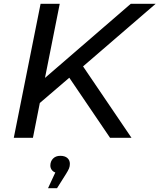

<svg xmlns="http://www.w3.org/2000/svg" viewBox="-20 -720 833 1003"><path d="M414 -373 667 0H555L342 -314L188 -182L152 0H52L192 -700H292L215 -313L663 -700H793L416 -375ZM345 136Q345 149 340.5 160Q336 171 324 190L278 263H231L269 181Q257 177 250 167Q243 157 243 145Q243 123 257 108.5Q271 94 295 94Q319 94 332 105.5Q345 117 345 136Z"/></svg>

Font: Montserrat Alternates Medium
Style: Italic
Weight: 500
Italic angle: -11.3°
Designer: Julieta Ulanovsky
Foundry: Julieta Ulanovsky
Version: Version 7.200